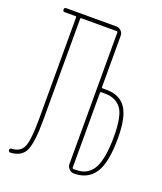

<svg xmlns="http://www.w3.org/2000/svg" viewBox="-137 -819 774 918"><g transform="rotate(20 250.0 -360.0)"><path d="M330.1 -405.3V-25.4Q330.1 -20.5 335 -19.5H344.7Q366.2 -19.5 381.8 -23.9Q397.5 -28.3 413.6 -41Q429.7 -53.7 440.4 -75.7Q451.2 -97.7 458 -136.7Q464.8 -175.8 464.8 -230.5Q464.8 -338.9 436 -374.5Q407.2 -410.2 355.5 -410.2H335Q330.1 -410.2 330.1 -405.3ZM25.4 9.8Q15.6 9.8 15.1 0Q14.6 -9.8 25.4 -9.8Q69.3 -11.7 84.5 -46.9Q99.6 -82 99.6 -190.4V-705.1Q99.6 -710 94.7 -710H40Q30.3 -710 30.3 -720.2Q30.3 -730.5 40 -730.5H294.9Q309.6 -730.5 319.8 -720.2Q330.1 -710 330.1 -695.3V-434.6Q330.1 -429.7 335 -429.7H355.5Q421.9 -429.7 453.6 -383.8Q485.4 -337.9 485.4 -230.5Q485.4 -105.5 450.2 -52.7Q415 0 344.7 0Q331.1 0 320.3 -10.7Q309.6 -21.5 309.6 -35.2V-705.1Q309.6 -710 304.7 -710H125Q120.1 -710 120.1 -705.1V-190.4Q120.1 -79.1 101.6 -36.1Q83 6.8 25.4 9.8Z"/></g></svg>

Font: Rounded-X Mgen+ 2m thin
Style: Regular
Weight: 100
Designer: [Source Han Sans]
Ryoko NISHIZUKA  (kana & ideographs); Paul D. Hunt (Latin, Greek & Cyrillic); Wenlong ZHANG  (bopomofo
Version: Version 1.059.20150602